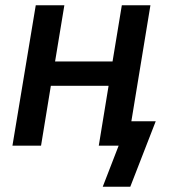

<svg xmlns="http://www.w3.org/2000/svg" viewBox="-20 -550 640 725"><path d="M472 155H368L428 0H353L390 -226H172L135 0H27L115 -530H223L188 -318H405L440 -530H548L476 -92H568Z"/></svg>

Font: Iosevka Curly SmBdExObl
Style: Regular
Weight: 600
Width: 7
Italic angle: -9°
Monospace: yes
Designer: Belleve Invis
Foundry: Belleve Invis
Version: Version 11.1.0; ttfautohint (v1.8.3)